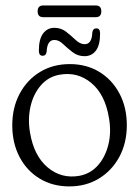

<svg xmlns="http://www.w3.org/2000/svg" viewBox="-20 -674 510 704"><path d="M236 -439Q297 -439 344 -410.5Q391 -382 418 -331.2Q445 -280.5 445 -215Q445 -150 417.8 -99.2Q390.5 -48.5 343 -19.5Q295.5 9.5 234 9.5Q173 9.5 125.8 -19Q78.5 -47.5 51.8 -98.2Q25 -149 25 -214.5Q25 -279.5 52 -330.2Q79 -381 126.5 -410Q174 -439 236 -439ZM272 -29.5Q313 -37.5 340 -68.8Q367 -100 377.8 -145.5Q388.5 -191 379.5 -241.5Q365.5 -327.5 314.8 -369.8Q264 -412 198 -400Q157 -392.5 129.8 -361Q102.5 -329.5 92 -284Q81.5 -238.5 90 -188Q104.5 -102 155.2 -59.8Q206 -17.5 272 -29.5ZM290 -468Q265 -468 246 -482.8Q227 -497.5 211.2 -512.5Q195.5 -527.5 179.5 -527.5Q153 -527.5 151 -484.5Q149 -469.5 136.5 -469.5Q122.5 -469.5 122.5 -488.5Q122.5 -530.5 138 -551.2Q153.5 -572 179.5 -572Q204.5 -572 223.2 -557Q242 -542 258 -527Q274 -512 290.5 -512Q317 -512 318.5 -555Q320.5 -570 333.5 -570Q347 -570 347 -551Q347 -508.5 331.5 -488.2Q316 -468 290 -468ZM118 -632.5Q118 -654 138.5 -654H331Q351.5 -654 351.5 -632.5Q351.5 -611 331 -611H138.5Q118 -611 118 -632.5Z"/></svg>

Font: Fraunces 144pt S100 Light
Style: Regular
Weight: 300
Version: Version 1.000; ttfautohint (v1.8.3)